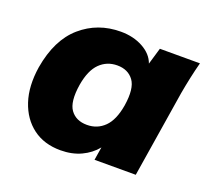

<svg xmlns="http://www.w3.org/2000/svg" viewBox="-97 -639 838 770"><g transform="rotate(20 322.0 -254.0)"><path d="M230 11Q160 11 112 -25Q64 -61 43 -124.5Q22 -188 35 -272Q56 -396 127 -457.5Q198 -519 296 -519Q350 -519 391 -496.5Q432 -474 445 -437L466 -508H637Q628 -474 620.5 -439Q613 -404 607 -370L548 0H372L381 -56Q356 -25 317.5 -7Q279 11 230 11ZM295 -121Q339 -121 369.5 -151Q400 -181 411 -246Q423 -322 399 -354.5Q375 -387 329 -387Q285 -387 254.5 -357Q224 -327 213 -262Q201 -186 224.5 -153.5Q248 -121 295 -121Z"/></g></svg>

Font: Winston ExtraBold
Style: Italic
Weight: 800
Italic angle: -9°
Designer: Original fonts by Vernon Adams / Changes by Cristiano Sobral
Foundry: Original fonts by Vernon Adams / Changes by Cristiano Sobral
Version: Version 2.503;July 17, 2020;FontCreator 13.0.0.2655 64-bit